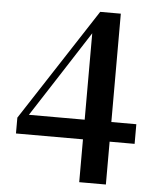

<svg xmlns="http://www.w3.org/2000/svg" viewBox="-54 -799 701 861"><g transform="rotate(5 296.5 -368.5)"><path d="M334.9 16.1V-206V-224.3V-673.2H319.1L354.6 -684.7L218.9 -474.2L68.8 -242.1L78.8 -282.3V-265.2H567.4V-176.8H33.3V-248.1L362.1 -753H454.9V16.1Z"/></g></svg>

Font: Noto Serif TC
Style: Regular
Weight: 200
Designer: Ryoko NISHIZUKA 西塚涼子 (kana & ideographs); Frank Grießhammer (Latin, Greek & Cyrillic); Wenlong ZHANG 张文龙 (bopomofo); San
Foundry: Adobe
Version: Version 2.001;hotconv 1.1.0;makeotfexe 2.6.0